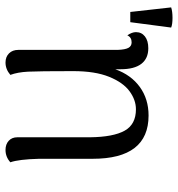

<svg xmlns="http://www.w3.org/2000/svg" viewBox="6 -656 661 714"><g transform="rotate(90 337.0 -299.5)"><path d="M25 -453H63L83 -605Q71 -610 47 -610Q23 -610 8 -605ZM584 -7Q564 11 538 11Q517 11 504 -1Q491 -13 491 -33V-303Q490 -390 466.5 -432Q443 -474 387 -474Q352 -474 319.5 -450Q287 -426 266 -374Q245 -322 245 -241Q245 -112 247 -73Q249 -34 259 -7Q238 11 213 11Q192 11 179 -2Q166 -15 166 -37V-406Q165 -434 158.5 -446Q152 -458 138 -458Q119 -458 112 -442Q100 -459 100 -474Q100 -495 116 -507.5Q132 -520 160 -520Q198 -520 218 -494Q238 -468 238 -417V-397Q259 -456 304 -488.5Q349 -521 410 -521Q571 -521 571 -313V-114Q573 -38 584 -7Z"/></g></svg>

Font: Arima Madurai
Style: Regular
Weight: 400
Designer: Joana Correia and Natanael Gama
Foundry: NDISCOVER
Version: Version 1.019